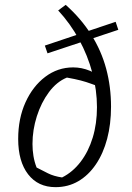

<svg xmlns="http://www.w3.org/2000/svg" viewBox="-20 -764 543 792"><path d="M209 8Q137 8 96 -45Q55 -98 55 -191Q55 -275 85 -341.5Q115 -408 166.5 -447Q218 -486 282 -486Q317 -486 351 -472Q385 -458 402 -436V-402Q376 -411 356 -418.5Q336 -426 313 -432Q290 -438 256 -444Q214 -427 182 -384Q150 -341 132 -284.5Q114 -228 114 -170Q114 -145 118 -120.5Q122 -96 131 -73Q154 -61 178 -49Q202 -37 236 -32Q280 -54 312.5 -96.5Q345 -139 362.5 -196.5Q380 -254 380 -322Q380 -392 361 -463.5Q342 -535 306 -601Q270 -667 220 -721L251 -744Q314 -688 356 -621.5Q398 -555 418 -480.5Q438 -406 438 -324Q438 -252 422 -191.5Q406 -131 375.5 -86Q345 -41 303 -16.5Q261 8 209 8ZM176 -544 165 -576 457 -674 468 -641Z"/></svg>

Font: Piazzolla 8pt ExtraLight
Style: Italic
Weight: 250
Italic angle: -11.3°
Designer: Juan Pablo del Peral
Foundry: Huerta Tipografica
Version: Version 2.001